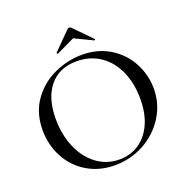

<svg xmlns="http://www.w3.org/2000/svg" viewBox="-142 -936 1050 1080"><g transform="rotate(-20 383.0 -396.0)"><path d="M49 -312Q49 -415 101 -488.5Q153 -562 234.5 -599Q316 -636 401 -636Q496 -636 568 -591.5Q640 -547 678.5 -474Q717 -401 717 -319Q717 -228 669 -152Q621 -76 540.5 -32Q460 12 366 12Q273 12 200.5 -31.5Q128 -75 88.5 -149.5Q49 -224 49 -312ZM626 -291Q626 -384 593.5 -457Q561 -530 500.5 -571Q440 -612 360 -612Q256 -612 198 -541.5Q140 -471 140 -347Q140 -252 173 -175Q206 -98 265.5 -54Q325 -10 401 -10Q465 -10 516 -43Q567 -76 596.5 -139.5Q626 -203 626 -291ZM387 -804Q393 -804 398 -799L500 -695Q501 -695 501 -693Q501 -691 498.5 -689Q496 -687 495 -688L387 -740L278 -688Q276 -687 273 -690.5Q270 -694 272 -695L375 -799Q380 -804 387 -804Z"/></g></svg>

Font: Cormorant Unicase Medium
Style: Regular
Weight: 500
Designer: Christian Thalmann (Catharsis Fonts)
Foundry: Catharsis Fonts
Version: Version 4.000